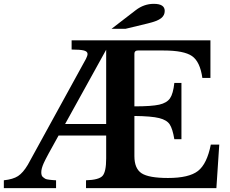

<svg xmlns="http://www.w3.org/2000/svg" viewBox="-42 -980 1198 1000"><path d="M406 -41Q473 -43 492 -64Q511 -85 511 -155V-274H263Q199 -160 186 -131Q173 -102 173 -83Q173 -74 175 -67.5Q177 -61 182.5 -57Q188 -53 192 -50Q196 -47 205 -45.5Q214 -44 218.5 -43.5Q223 -43 234.5 -42Q246 -41 250 -41V0H-22V-41Q26 -46 52 -63Q78 -80 103 -122Q106 -127 406 -674Q414 -690 414 -699Q414 -712 395 -717Q376 -722 331 -722V-770H1054V-574H1012Q1000 -659 958 -688Q916 -717 810 -717H676Q658 -717 658 -700V-426Q748 -426 787.5 -435Q827 -444 843.5 -468Q860 -492 866 -548H903V-255H866Q857 -309 842 -332Q827 -355 787 -365Q747 -375 658 -376V-167Q658 -102 695.5 -77.5Q733 -53 833 -53Q942 -53 989 -89.5Q1036 -126 1056 -227H1100L1085 0H406ZM297 -334H511V-721ZM612 -830H539L665 -927Q708 -960 759 -960Q816 -960 816 -923Q816 -900 797 -885Q778 -870 728 -858Z"/></svg>

Font: Libre Baskerville
Style: Bold
Weight: 700
Designer: Pablo Impallari, Rodrigo Fuenzalida
Foundry: Pablo Impallari, Rodrigo Fuenzalida
Version: Version 1.000